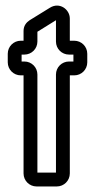

<svg xmlns="http://www.w3.org/2000/svg" viewBox="-20 -648 343 693"><path d="M68 -426H58V-451H68C94 -451 115 -472 115 -498V-533C115 -534 116 -534 116 -534L182 -575V-498C182 -472 203 -451 229 -451H245V-426H229C203 -426 182 -405 182 -379V-25H115V-379C115 -405 94 -426 68 -426ZM232 -22V-376H248C274 -376 295 -397 295 -423V-454C295 -480 274 -501 248 -501H232V-581C232 -614 195 -642 160 -620L87 -575C75 -567 65 -555 65 -536V-501H55C29 -501 8 -480 8 -454V-423C8 -397 29 -376 55 -376H65V-22C65 4 86 25 112 25H185C211 25 232 4 232 -22Z"/></svg>

Font: DIN Rundschrift
Style: BreitKont
Weight: 400
Width: 7
Version: Version 1.027